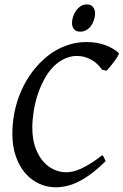

<svg xmlns="http://www.w3.org/2000/svg" viewBox="-20 -816 546 850"><path d="M505.9 -581.1Q507.8 -578.6 502 -568.4Q496.1 -558.1 486.8 -545.4Q477.5 -532.7 467.5 -520.5Q457.5 -508.3 451.2 -502.9L431.6 -507.8Q422.9 -520 411.6 -531.2Q400.4 -542.5 386.2 -550.5Q372.1 -558.6 355.2 -563.5Q338.4 -568.4 318.4 -568.4Q298.8 -568.4 276.6 -560.3Q254.4 -552.2 234.9 -537.1Q204.1 -513.2 182.9 -477.1Q161.6 -440.9 148.2 -401.1Q134.8 -361.3 128.9 -322Q123 -282.7 123 -252Q123 -198.7 137.2 -160.9Q151.4 -123 173.3 -99.1Q195.3 -75.2 221.7 -64.2Q248 -53.2 272.5 -53.2Q285.6 -53.2 301.8 -56.6Q317.9 -60.1 337.6 -68.8Q357.4 -77.6 380.9 -92.3Q404.3 -106.9 432.6 -128.9Q435.1 -127.9 437.3 -124.3Q439.5 -120.6 441.4 -116.5Q443.4 -112.3 445.1 -108.4Q446.8 -104.5 447.8 -103Q414.6 -69.8 384.8 -47.6Q355 -25.4 327.4 -11.7Q299.8 2 274.9 7.6Q250 13.2 227.1 13.2Q188.5 13.2 153.6 -2.7Q118.7 -18.6 92.3 -48.8Q65.9 -79.1 50.3 -123.3Q34.7 -167.5 34.7 -224.1Q34.7 -270 43.9 -317.6Q53.2 -365.2 72.5 -410.4Q91.8 -455.6 121.8 -496.3Q151.9 -537.1 192.9 -569.8Q228.5 -597.7 272.2 -613.8Q315.9 -629.9 361.8 -629.9Q410.2 -629.9 447.3 -615.7Q484.4 -601.6 505.9 -581.1ZM400.9 -756.8Q400.9 -742.7 396.2 -728.3Q391.6 -713.9 383.3 -702.1Q375 -690.4 362.5 -683.1Q350.1 -675.8 335 -675.8Q316.9 -675.8 307.9 -686.5Q298.8 -697.3 298.8 -714.8Q298.8 -728 303.5 -742.4Q308.1 -756.8 316.7 -768.8Q325.2 -780.8 337.2 -788.6Q349.1 -796.4 364.3 -796.4Q382.3 -796.4 391.6 -785.2Q400.9 -773.9 400.9 -756.8Z"/></svg>

Font: Gentium Book Basic
Style: Italic
Weight: 400
Italic angle: -8°
Designer: J. Victor Gaultney and Annie Olsen
Foundry: SIL International
Version: Version 1.102; 2013; Maintenance release